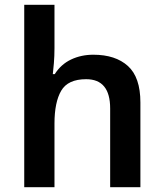

<svg xmlns="http://www.w3.org/2000/svg" viewBox="-20 -780 682 800"><path d="M207 -579Q207 -547 204.5 -516.5Q202 -486 200 -471H208Q234 -512 276 -532Q318 -552 369 -552Q461 -552 513 -505Q565 -458 565 -353V0H439V-328Q439 -450 339 -450Q263 -450 235 -402Q207 -354 207 -265V0H81V-760H207Z"/></svg>

Font: Noto Sans Gurmukhi UI SemiBold
Style: Regular
Weight: 600
Designer: Jelle Bosma - Monotype Design Team
Foundry: Monotype Imaging Inc.
Version: Version 2.004; ttfautohint (v1.8.4.7-5d5b)